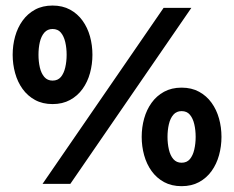

<svg xmlns="http://www.w3.org/2000/svg" viewBox="-20 -653 832 682"><path d="M166.7 -283.3Q131.2 -283.3 104.5 -297.9Q77.8 -312.5 60.1 -337.2Q42.4 -361.8 33.7 -393.4Q25 -425 25 -458.3Q25 -492.4 33.7 -523.6Q42.4 -554.9 60.1 -579.5Q77.8 -604.2 104.5 -618.8Q131.2 -633.3 166.7 -633.3Q202.1 -633.3 228.8 -618.8Q255.6 -604.2 273.3 -579.5Q291 -554.9 299.7 -523.6Q308.3 -492.4 308.3 -458.3Q308.3 -425 299.7 -393.4Q291 -361.8 273.3 -337.2Q255.6 -312.5 228.8 -297.9Q202.1 -283.3 166.7 -283.3ZM166.7 -366.7Q185.4 -366.7 196.2 -379.5Q206.9 -392.4 211.8 -413.5Q216.7 -434.7 216.7 -458.3Q216.7 -482.6 211.8 -503.5Q206.9 -524.3 196.2 -537.2Q185.4 -550 166.7 -550Q148.6 -550 137.5 -537.2Q126.4 -524.3 121.5 -503.5Q116.7 -482.6 116.7 -458.3Q116.7 -434.7 121.5 -413.5Q126.4 -392.4 137.5 -379.5Q148.6 -366.7 166.7 -366.7ZM131.2 0 561.1 -625H659.7L229.9 0ZM625 8.3Q589.6 8.3 562.8 -6.2Q536.1 -20.8 518.4 -45.5Q500.7 -70.1 492 -101.7Q483.3 -133.3 483.3 -166.7Q483.3 -200.7 492 -231.9Q500.7 -263.2 518.4 -287.8Q536.1 -312.5 562.8 -327.1Q589.6 -341.7 625 -341.7Q660.4 -341.7 687.2 -327.1Q713.9 -312.5 731.6 -287.8Q749.3 -263.2 758 -231.9Q766.7 -200.7 766.7 -166.7Q766.7 -133.3 758 -101.7Q749.3 -70.1 731.6 -45.5Q713.9 -20.8 687.2 -6.2Q660.4 8.3 625 8.3ZM625 -75Q643.8 -75 654.5 -87.8Q665.3 -100.7 670.1 -121.9Q675 -143.1 675 -166.7Q675 -191 670.1 -211.8Q665.3 -232.6 654.5 -245.5Q643.8 -258.3 625 -258.3Q606.9 -258.3 595.8 -245.5Q584.7 -232.6 579.9 -211.8Q575 -191 575 -166.7Q575 -143.1 579.9 -121.9Q584.7 -100.7 595.8 -87.8Q606.9 -75 625 -75Z"/></svg>

Font: Afacad Flux
Style: Bold
Weight: 700
Designer: Kristian Moeller
Foundry: Dicotype
Version: Version 1.100